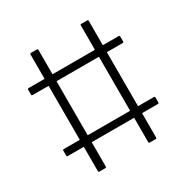

<svg xmlns="http://www.w3.org/2000/svg" viewBox="-144 -736 835 859"><g transform="rotate(-30 273.5 -306.5)"><path d="M129 0Q123 0 123 -5V-131H41Q35 -131 35 -137V-162Q35 -167 41 -167H123V-446H41Q35 -446 35 -451V-476Q35 -482 41 -482H123V-608Q123 -613 129 -613H158Q164 -613 164 -608V-482H383V-608Q383 -613 388 -613H418Q424 -613 424 -608V-482H506Q511 -482 511 -476V-451Q511 -446 506 -446H424V-167H506Q511 -167 511 -162V-137Q511 -131 506 -131H424V-5Q424 0 418 0H388Q383 0 383 -5V-131H164V-5Q164 0 158 0ZM164 -167H383V-446H164Z"/></g></svg>

Font: Sofia Sans Semi Condensed ExtraLight
Style: Regular
Weight: 250
Version: Version 4.100